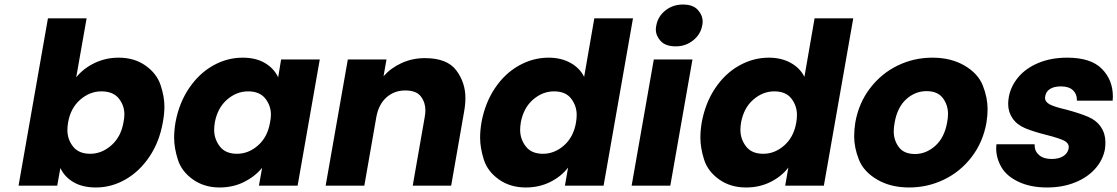

<svg xmlns="http://www.w3.org/2000/svg" viewBox="-20 -821 4941 849"><path d="M317 -479Q348 -518 397.5 -542Q447 -566 505 -566Q574 -566 623.5 -531Q673 -496 690 -445Q707 -394 707 -350Q707 -317 700 -280Q685 -194 641 -128.5Q597 -63 535 -27.5Q473 8 404 8Q345 8 305 -15.5Q265 -39 247 -78L233 0H62L192 -740H363ZM526 -280Q530 -299 530 -315Q530 -355 505 -386Q480 -417 428 -417Q377 -417 334.5 -380Q292 -343 281 -279Q278 -261 278 -246Q278 -205 303 -173Q328 -141 379 -141Q430 -141 472.5 -178.5Q515 -216 526 -280Z M756 -280Q772 -366 816 -431Q860 -496 922 -531Q984 -566 1053 -566Q1112 -566 1152 -542Q1192 -518 1210 -479L1223 -558H1394L1296 0H1125L1139 -79Q1107 -40 1058.5 -16Q1010 8 951 8Q883 8 833 -27.5Q783 -63 766.5 -115Q750 -167 750 -212Q750 -244 756 -280ZM1174 -279Q1178 -298 1178 -314Q1178 -354 1153 -385.5Q1128 -417 1077 -417Q1026 -417 984 -380.5Q942 -344 930 -280Q927 -262 927 -247Q927 -206 952 -173.5Q977 -141 1028 -141Q1079 -141 1121 -178Q1163 -215 1174 -279Z M1859 -564Q1957 -564 1997.5 -510Q2038 -456 2038 -388Q2038 -359 2032 -326L1975 0H1805L1858 -303Q1861 -320 1861 -334Q1861 -368 1841 -394.5Q1821 -421 1772 -421Q1723 -421 1688.5 -390Q1654 -359 1644 -303L1591 0H1420L1518 -558H1689L1676 -484Q1709 -521 1756.5 -542.5Q1804 -564 1859 -564Z M2109 -280Q2125 -366 2168.5 -431Q2212 -496 2274.5 -531Q2337 -566 2406 -566Q2461 -566 2502.5 -543Q2544 -520 2563 -481L2608 -740H2779L2649 0H2478L2492 -80Q2461 -40 2412.5 -16Q2364 8 2305 8Q2236 8 2186 -27.5Q2136 -63 2119.5 -115Q2103 -167 2103 -212Q2103 -244 2109 -280ZM2527 -279Q2530 -297 2530 -313Q2530 -353 2505.5 -385Q2481 -417 2430 -417Q2379 -417 2337 -380.5Q2295 -344 2283 -280Q2280 -262 2280 -247Q2280 -206 2305 -173.5Q2330 -141 2381 -141Q2432 -141 2474 -178Q2516 -215 2527 -279Z M2968 -616Q2923 -616 2901.5 -639.5Q2880 -663 2880 -691Q2880 -699 2882 -708Q2889 -748 2922 -774.5Q2955 -801 3000 -801Q3044 -801 3065.5 -777.5Q3087 -754 3087 -725Q3087 -717 3085 -708Q3078 -669 3045 -642.5Q3012 -616 2968 -616ZM3042 -558 2944 0H2773L2871 -558Z M3083 -280Q3099 -366 3142.5 -431Q3186 -496 3248.5 -531Q3311 -566 3380 -566Q3435 -566 3476.5 -543Q3518 -520 3537 -481L3582 -740H3753L3623 0H3452L3466 -80Q3435 -40 3386.5 -16Q3338 8 3279 8Q3210 8 3160 -27.5Q3110 -63 3093.5 -115Q3077 -167 3077 -212Q3077 -244 3083 -280ZM3501 -279Q3504 -297 3504 -313Q3504 -353 3479.5 -385Q3455 -417 3404 -417Q3353 -417 3311 -380.5Q3269 -344 3257 -280Q3254 -262 3254 -247Q3254 -206 3279 -173.5Q3304 -141 3355 -141Q3406 -141 3448 -178Q3490 -215 3501 -279Z M4000 8Q3918 8 3858.5 -27Q3799 -62 3778 -115Q3757 -168 3757 -218Q3757 -247 3762 -279Q3777 -365 3827 -430.5Q3877 -496 3949 -531Q4021 -566 4103 -566Q4185 -566 4245 -531Q4305 -496 4326 -442.5Q4347 -389 4347 -339Q4347 -310 4342 -279Q4327 -193 4277 -127.5Q4227 -62 4154.5 -27Q4082 8 4000 8ZM4026 -140Q4075 -140 4115.5 -176Q4156 -212 4168 -279Q4172 -300 4172 -317Q4172 -357 4149 -387.5Q4126 -418 4077 -418Q4027 -418 3987.5 -382.5Q3948 -347 3936 -279Q3932 -258 3932 -240Q3932 -201 3954.5 -170.5Q3977 -140 4026 -140Z M4610 8Q4537 8 4484 -17Q4431 -42 4408 -82Q4385 -122 4385 -165Q4385 -174 4386 -183H4555Q4555 -180 4555 -178Q4555 -152 4575 -135Q4595 -118 4630 -118Q4662 -118 4681.5 -130.5Q4701 -143 4705 -163Q4706 -167 4706 -170Q4706 -189 4684.5 -199.5Q4663 -210 4609 -224Q4552 -238 4514.5 -253.5Q4477 -269 4457.5 -297.5Q4438 -326 4438 -361Q4438 -376 4441 -393Q4450 -441 4483.5 -480.5Q4517 -520 4572.5 -543Q4628 -566 4699 -566Q4804 -566 4852.5 -516.5Q4901 -467 4901 -394Q4901 -385 4900 -376H4742Q4742 -377 4742 -379Q4742 -406 4724 -422.5Q4706 -439 4671 -439Q4641 -439 4623 -427.5Q4605 -416 4602 -396Q4601 -392 4601 -389Q4601 -370 4622.5 -359Q4644 -348 4696 -336Q4755 -320 4791.5 -304.5Q4828 -289 4848 -259.5Q4868 -230 4868 -192Q4868 -178 4866 -162Q4857 -113 4822.5 -74.5Q4788 -36 4733 -14Q4678 8 4610 8Z"/></svg>

Font: Fz Poppins
Style: Bold Italic
Weight: 700
Italic angle: -10°
Designer: Ninad Kale (Devanagari), Jonny Pinhorn (Latin)
Foundry: Indian Type Foundry
Version: Vit hóa bi Vntype.Com & FontZin.Com